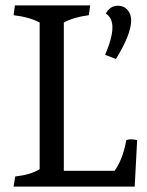

<svg xmlns="http://www.w3.org/2000/svg" viewBox="-20 -687 541 707"><path d="M126 -64V-604Q89 -624 30 -631L35 -667H312L307 -631Q252 -624 215 -604V-58H402Q433 -102 445 -171Q453 -174 463 -174Q473 -174 485 -171L476 0H30L36 -37Q95 -44 126 -64ZM394 -586Q394 -621 370 -637Q376 -650 387.5 -658Q399 -666 414 -666Q436 -666 449.5 -650.5Q463 -635 463 -612Q463 -561 407 -470L367 -485Q394 -548 394 -586Z"/></svg>

Font: Caladea
Style: Regular
Weight: 400
Designer: Carolina Giovagnoli and Andres Torresi
Foundry: Carolina Giovagnoli & Andres Torresi
Version: Version 1.001